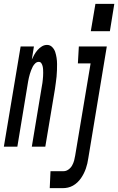

<svg xmlns="http://www.w3.org/2000/svg" viewBox="-65 -761 613 996"><path d="M406 -599 430 -741H528L505 -599ZM-45 0 42 -520H111L100 -452Q106 -465 113 -477.5Q120 -490 130 -501.5Q140 -513 152.5 -520.5Q165 -528 179 -528Q195 -528 206 -516.5Q217 -505 221.5 -491Q226 -477 228.5 -461Q231 -445 231 -429Q231 -413 230.5 -396.5Q230 -380 228.5 -364Q227 -348 224.5 -331.5Q222 -315 220 -299L170 0H100L152 -313Q154 -322 155 -330.5Q156 -339 157 -348Q158 -357 158.5 -366Q159 -375 159 -383.5Q159 -392 158.5 -401Q158 -410 156 -418Q154 -426 149.5 -433Q145 -440 136 -440Q126 -440 118 -432.5Q110 -425 105 -415.5Q100 -406 96.5 -396.5Q93 -387 90 -377.5Q87 -368 85 -358.5Q83 -349 81 -339L25 0ZM193 215 197 127H265Q278 127 290 118.5Q302 110 309 97.5Q316 85 319.5 72Q323 59 325 46L405 -432H339L344 -520H489L393 60Q391 74 388 87Q385 100 380.5 113Q376 126 369.5 139Q363 152 355 163.5Q347 175 336.5 185Q326 195 313.5 202Q301 209 287.5 212Q274 215 261 215Z"/></svg>

Font: Iosevka SS04 Semibold
Style: Italic
Weight: 600
Italic angle: -9°
Monospace: yes
Designer: Belleve Invis
Foundry: Belleve Invis
Version: Version 19.0.0; ttfautohint (v1.8.4)